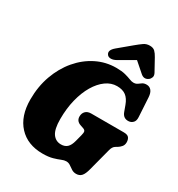

<svg xmlns="http://www.w3.org/2000/svg" viewBox="-219 -1086 1155 1243"><g transform="rotate(30 359.0 -464.0)"><path d="M420 -710Q461.5 -710 488 -703Q514.5 -696 531.8 -689Q549 -682 561.5 -682Q580 -682 591 -690Q602 -698 613.5 -706Q625 -714 644.5 -714Q666.5 -714 680 -697.8Q693.5 -681.5 695.5 -650L704 -505.5Q705.5 -479 693.2 -465.8Q681 -452.5 663.5 -450.5Q621 -446 606 -488.5L590.5 -531Q575.5 -572.5 550.2 -591.2Q525 -610 483.5 -610Q440 -610 401.5 -582.2Q363 -554.5 333.5 -504.8Q304 -455 287.2 -387.8Q270.5 -320.5 270.5 -241.5Q270.5 -166 293.5 -133.5Q316.5 -101 356 -101Q384.5 -101 402 -117Q419.5 -133 429 -170L442 -220Q447.5 -240.5 444.8 -250Q442 -259.5 427.5 -264.5L404 -272.5Q370 -284.5 370 -318.5Q370 -342.5 384.8 -357.5Q399.5 -372.5 427 -372.5H669.5Q699 -372.5 708.8 -359Q718.5 -345.5 718.5 -325.5Q718.5 -305.5 707.5 -292.5Q696.5 -279.5 684 -272L669 -263Q651.5 -252.5 644.5 -224.5L600.5 -56.5Q590.5 -17.5 575.8 -1.2Q561 15 536.5 15Q516.5 15 501.8 5.2Q487 -4.5 473.2 -14.2Q459.5 -24 441.5 -24Q426.5 -24 406.5 -15.5Q386.5 -7 356.8 1.5Q327 10 282.5 10Q170 10 104.8 -60.2Q39.5 -130.5 39.5 -255Q39.5 -351.5 69.2 -434.2Q99 -517 151.5 -579Q204 -641 273 -675.5Q342 -710 420 -710ZM400.5 -757Q377 -743.5 359 -743.5Q341 -743.5 332.5 -753.5Q309.5 -780.5 351.5 -815.5L445 -893.5Q471.5 -915.5 491 -929.2Q510.5 -943 536 -943Q561.5 -943 575 -929.8Q588.5 -916.5 601 -893.5L649.5 -805.5Q658.5 -788.5 653.8 -775Q649 -761.5 638.5 -753.5Q610 -733 582.5 -757L510 -820.5Z"/></g></svg>

Font: Fraunces 144pt SuperSoft Black
Style: Italic
Weight: 900
Italic angle: -16°
Version: Version 1.000;[b76b70a41]